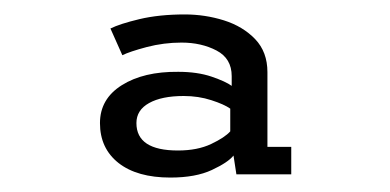

<svg xmlns="http://www.w3.org/2000/svg" viewBox="-20 -776 540 266"><path d="M216 -530Q170 -530 144.2 -550.2Q118.5 -570.5 118.5 -605.5Q118.5 -639 148.8 -658Q179 -677 227 -676.5Q253.5 -676.5 273.2 -669.8Q293 -663 301 -657V-670.5Q301 -695 280 -706Q259 -717 231.5 -717Q207 -717 183.2 -710.8Q159.5 -704.5 149.5 -699.5L133 -736.5Q146 -743 173.2 -749.5Q200.5 -756 236 -756Q264 -756 290.2 -747.8Q316.5 -739.5 333.5 -721.8Q350.5 -704 350.5 -676V-572.5H383.5V-534.5H307.5L303.5 -560.5Q296 -551 273.5 -540.5Q251 -530 216 -530ZM226.5 -567.5Q253.5 -567.5 272.5 -576.5Q291.5 -585.5 299 -594V-625.5Q290.5 -631.5 272.8 -637.2Q255 -643 234.5 -643Q204 -643 186.5 -633.2Q169 -623.5 169 -605.5Q169 -567.5 226.5 -567.5Z"/></svg>

Font: Trispace Light
Style: Regular
Weight: 300
Designer: Tyler Finck
Foundry: Etcetera Type Company
Version: Version 1.210; ttfautohint (v1.8.3)